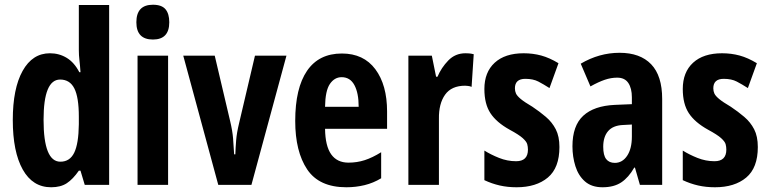

<svg xmlns="http://www.w3.org/2000/svg" viewBox="-20 -781 3245 811"><path d="M196 10Q118 10 76 -65Q34 -140 34 -274Q34 -407 75.5 -481.5Q117 -556 191 -556Q230 -556 262 -536.5Q294 -517 315 -476H320Q318 -506 315.5 -527Q313 -548 313 -569V-760H441V0H338L320 -60H313Q288 -24 262 -7Q236 10 196 10ZM235 -98Q275 -98 293.5 -136Q312 -174 313 -256V-288Q313 -370 294 -407.5Q275 -445 234 -445Q164 -445 164 -275Q164 -98 235 -98Z M626 -761Q663 -761 679 -742Q695 -723 695 -687Q695 -614 626 -614Q556 -614 556 -687Q556 -761 626 -761ZM690 -546V0H561V-546Z M902 0 754 -546H887L952 -270Q962 -228 964.5 -196.5Q967 -165 969 -129H974Q975 -157 977.5 -188.5Q980 -220 990 -261L1057 -546H1190L1042 0Z M1424 -555Q1516 -555 1565.5 -488.5Q1615 -422 1615 -310V-237H1353Q1354 -164 1379 -129Q1404 -94 1452 -94Q1488 -94 1520.5 -104.5Q1553 -115 1590 -138V-28Q1557 -8 1520 1Q1483 10 1443 10Q1328 10 1277.5 -65.5Q1227 -141 1227 -270Q1227 -409 1277 -482Q1327 -555 1424 -555ZM1423 -455Q1393 -455 1373.5 -426.5Q1354 -398 1353 -330H1495Q1495 -388 1477 -421.5Q1459 -455 1423 -455Z M1946 -556Q1952 -556 1960.5 -555.5Q1969 -555 1981 -552L1972 -414Q1966 -417 1956.5 -418Q1947 -419 1945 -419Q1887 -419 1860 -381Q1833 -343 1834 -279V0H1705V-546H1804L1822 -457H1828Q1844 -495 1873.5 -525.5Q1903 -556 1946 -556Z M2343 -160Q2343 -72 2294 -31Q2245 10 2162 10Q2124 10 2091 2.5Q2058 -5 2026 -20V-145Q2053 -128 2088 -114Q2123 -100 2160 -100Q2210 -100 2210 -149Q2210 -161 2207 -172Q2204 -183 2188 -197.5Q2172 -212 2133 -233Q2077 -264 2051.5 -303Q2026 -342 2026 -405Q2026 -476 2069.5 -516Q2113 -556 2192 -556Q2231 -556 2266 -546.5Q2301 -537 2339 -514L2301 -409Q2276 -425 2254 -436.5Q2232 -448 2199 -448Q2155 -448 2155 -408Q2155 -396 2159.5 -386Q2164 -376 2179.5 -363Q2195 -350 2229 -330Q2259 -310 2285.5 -287.5Q2312 -265 2327.5 -235Q2343 -205 2343 -160Z M2597 -558Q2684 -558 2730.5 -509.5Q2777 -461 2777 -363V0H2683L2662 -73H2659Q2635 -31 2604 -10.5Q2573 10 2525 10Q2479 10 2451 -14.5Q2423 -39 2410.5 -79Q2398 -119 2398 -163Q2398 -250 2443.5 -292Q2489 -334 2577 -338L2649 -341V-370Q2649 -408 2634 -430.5Q2619 -453 2587 -453Q2561 -453 2534.5 -444Q2508 -435 2474 -416L2433 -512Q2511 -558 2597 -558ZM2611 -253Q2569 -251 2548.5 -227Q2528 -203 2528 -161Q2528 -125 2540.5 -109Q2553 -93 2577 -93Q2609 -93 2629 -123Q2649 -153 2649 -204V-255Z M3181 -160Q3181 -72 3132 -31Q3083 10 3000 10Q2962 10 2929 2.5Q2896 -5 2864 -20V-145Q2891 -128 2926 -114Q2961 -100 2998 -100Q3048 -100 3048 -149Q3048 -161 3045 -172Q3042 -183 3026 -197.5Q3010 -212 2971 -233Q2915 -264 2889.5 -303Q2864 -342 2864 -405Q2864 -476 2907.5 -516Q2951 -556 3030 -556Q3069 -556 3104 -546.5Q3139 -537 3177 -514L3139 -409Q3114 -425 3092 -436.5Q3070 -448 3037 -448Q2993 -448 2993 -408Q2993 -396 2997.5 -386Q3002 -376 3017.5 -363Q3033 -350 3067 -330Q3097 -310 3123.5 -287.5Q3150 -265 3165.5 -235Q3181 -205 3181 -160Z"/></svg>

Font: Noto Sans Sinhala UI ExtraCondensed
Style: Bold
Weight: 700
Width: 2
Designer: Jelle Bosma - Monotype Design Team
Foundry: Monotype Imaging Inc.
Version: Version 2.006; ttfautohint (v1.8.4.7-5d5b)